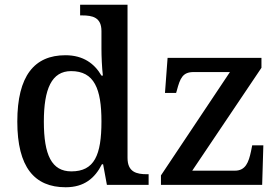

<svg xmlns="http://www.w3.org/2000/svg" viewBox="-20 -780 1180 810"><path d="M257 10C335 10 380 -28 410 -87H415L431 0H607V-45H600C556 -45 518 -54 518 -114V-760H318V-715H326C370 -715 408 -707 408 -649V-574C408 -542 410 -495 414 -461H408C379 -511 332 -547 256 -547C125 -547 53 -460 53 -267C53 -75 125 10 257 10ZM659 0H1086L1091 -167H1044L1039 -142C1029 -95 1016 -60 971 -60H791L1083 -494V-536H687L676 -388H723L726 -398C740 -451 751 -476 797 -476H950L659 -40ZM281 -57C198 -57 165 -126 165 -267C165 -405 198 -480 280 -480C378 -480 408 -405 408 -268C408 -125 378 -57 281 -57Z"/></svg>

Font: Noto Serif Medium
Style: Regular
Weight: 500
Designer: Monotype Design Team
Foundry: Monotype Imaging Inc.
Version: Version 2.013